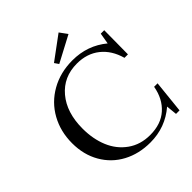

<svg xmlns="http://www.w3.org/2000/svg" viewBox="-233 -1005 1168 1168"><g transform="rotate(-45 351.5 -420.5)"><path d="M331.1 -716.8 312.5 -743.7 463.9 -855.5 500 -806.2ZM385.7 13.2Q287.6 13.2 210.4 -28.1Q133.3 -69.3 89.4 -145.5Q45.4 -221.7 45.4 -320.8Q45.4 -421.4 90.3 -502.4Q135.3 -583.5 217.3 -629.9Q299.3 -676.3 403.3 -676.3Q532.2 -676.3 627.9 -597.2L640.1 -668.9H669.9L668 -462.9H638.2Q614.3 -548.8 554.7 -595.9Q495.1 -643.1 408.7 -643.1Q293.5 -643.1 223.4 -559.8Q153.3 -476.6 153.3 -338.4Q153.3 -249 183.1 -177.7Q212.9 -106.4 273.4 -63.2Q334 -20 417 -20Q510.7 -20 568.1 -71.3Q625.5 -122.6 641.1 -210.9H670.9L648.9 0H618.7L611.8 -69.8Q515.1 13.2 385.7 13.2Z"/></g></svg>

Font: Elstob 10pt
Style: Regular
Weight: 400
Designer: Peter S. Baker
Version: Version 1.015